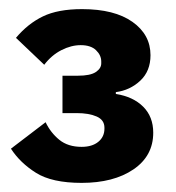

<svg xmlns="http://www.w3.org/2000/svg" viewBox="-20 -724 385 421"><path d="M151 -558Q178 -558 190 -566Q202 -574 202 -585V-589Q202 -603 190.5 -614Q179 -625 157 -625Q136 -625 114.5 -614Q93 -603 77 -582L15 -641Q41 -672 74 -688Q107 -704 160 -704Q231 -704 270.5 -676Q310 -648 310 -603Q310 -568 287.5 -547Q265 -526 234 -522V-518Q272 -512 294 -490Q316 -468 316 -433Q316 -382 272.5 -352.5Q229 -323 159 -323Q94 -323 59 -345Q24 -367 4 -398L80 -456Q91 -433 110 -417.5Q129 -402 159 -402Q182 -402 195.5 -413Q209 -424 209 -442V-444Q209 -461 192 -468.5Q175 -476 148 -476H117V-558Z"/></svg>

Font: Aneliza ExtraBold
Style: Regular
Weight: 800
Designer: Mike Abbink, Paul van der Laan, Pieter van Rosmalen
Foundry: Bold Monday
Version: Version 3.001;September 8, 2019;FontCreator 11.5.0.2425 64-b